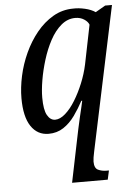

<svg xmlns="http://www.w3.org/2000/svg" viewBox="-55 -588 602 869"><g transform="rotate(-5 246.0 -153.0)"><path d="M278 40Q281 24 286.5 -1Q292 -26 298 -52.5Q304 -79 309 -99Q314 -119 315 -126H311Q293 -92 270.5 -60.5Q248 -29 218.5 -9.5Q189 10 151 10Q100 10 71 -33.5Q42 -77 42 -161Q42 -209 53.5 -262Q65 -315 88 -365Q111 -415 144 -455.5Q177 -496 219 -520.5Q261 -545 311 -545Q335 -546 363.5 -539.5Q392 -533 411 -520L456 -546H487L349 107Q342 139 342 153Q342 183 359 191Q376 199 396 199H408L399 240H237ZM186 -51Q208 -51 232 -72Q256 -93 277.5 -128Q299 -163 316 -204.5Q333 -246 342 -288L378 -466Q373 -480 356 -491Q339 -502 316 -502Q281 -502 252 -477.5Q223 -453 201.5 -413Q180 -373 165.5 -326Q151 -279 143.5 -234.5Q136 -190 136 -156Q136 -100 150 -75.5Q164 -51 186 -51Z"/></g></svg>

Font: Noto Serif Condensed
Style: Italic
Weight: 400
Width: 3
Italic angle: -12°
Designer: Monotype Design Team
Foundry: Monotype Imaging Inc.
Version: Version 2.014; ttfautohint (v1.8.4.7-5d5b)